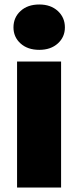

<svg xmlns="http://www.w3.org/2000/svg" viewBox="-20 -835 348 855"><path d="M155 -613Q103 -613 71.5 -641.5Q40 -670 40 -713Q40 -757 71.5 -786Q103 -815 155 -815Q206 -815 237.5 -786Q269 -757 269 -713Q269 -670 237.5 -641.5Q206 -613 155 -613ZM252 -561V0H56V-561Z"/></svg>

Font: Fz Poppins ExtBd
Style: Regular
Weight: 800
Designer: Ninad Kale (Devanagari), Jonny Pinhorn (Latin)
Foundry: Indian Type Foundry
Version: Vit hóa bi Vntype.Com & FontZin.Com